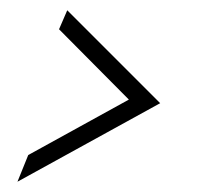

<svg xmlns="http://www.w3.org/2000/svg" viewBox="-20 -458 431 374"><path d="M111 -438 292 -257 14 -104 35 -156 231 -264 95 -401Z"/></svg>

Font: Dynalight
Style: Regular
Weight: 400
Designer: Astigmatic (AOETI)
Foundry: Astigmatic (AOETI)
Version: Version 1.000